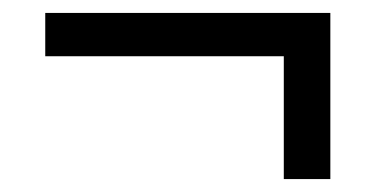

<svg xmlns="http://www.w3.org/2000/svg" viewBox="-20 -410 595 297"><path d="M419 -323H50V-390H491V-133H419Z"/></svg>

Font: Haskoy
Style: Regular
Weight: 400
Designer: Ertekin Erdin
Foundry: Ertekin Erdin
Version: Version 1.500